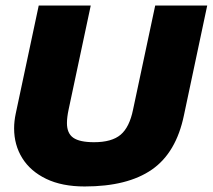

<svg xmlns="http://www.w3.org/2000/svg" viewBox="-20 -664 769 694"><path d="M286 10Q204 10 147 -17.5Q90 -45 60.5 -92.5Q31 -140 31 -200Q31 -226 37 -254L120 -644H308L228 -268Q222 -240 222 -219Q222 -182 245 -166Q268 -150 320 -150Q384 -150 416 -177Q448 -204 461 -268L541 -644H729L645 -248Q617 -112 529 -51Q441 10 286 10Z"/></svg>

Font: Kanit
Style: Bold Italic
Weight: 700
Italic angle: -12°
Designer: Katatrad Team
Foundry: CadsonDemak
Version: Version 2.000; ttfautohint (v1.8.3)